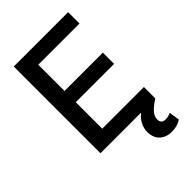

<svg xmlns="http://www.w3.org/2000/svg" viewBox="-266 -805 1107 1107"><g transform="rotate(-45 287.5 -251.5)"><path d="M72.3 -707H515.6V-614.3H179.7V-400.4H492.2V-308.6H179.7V-92.8H519.5V0Q482.9 22.9 462.2 45.7Q441.4 68.4 441.4 94.7Q441.4 127.9 476.6 127.9Q500 127.9 519.5 117.2L529.3 182.6Q495.1 204.1 453.1 204.1Q406.2 204.1 377.9 177.7Q349.6 151.4 349.6 103.5Q349.6 75.7 363 48.8Q376.5 22 403.3 0H72.3Z"/></g></svg>

Font: Pretendard GOV Medium
Style: Regular
Weight: 500
Designer: Base glyphs from Inter by Rasmus Andersson; Hangeul glyphs from Noto Sans CJK(Source Han Sans) by Jang Soo-young and Kan
Foundry: Kil Hyung-jin
Version: Version 1.309